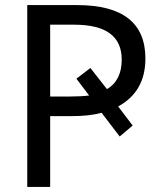

<svg xmlns="http://www.w3.org/2000/svg" viewBox="-20 -734 633 754"><path d="M551 -504Q551 -374 444 -316L501 -241L450 -198L379 -291Q331 -278 264 -278H177V0H87V-714H283Q551 -714 551 -504ZM177 -355H256Q299 -355 330 -359L280 -425L335 -467L400 -384Q458 -418 458 -500Q458 -637 272 -637H177Z"/></svg>

Font: Advent Sans Logo
Style: Regular
Weight: 400
Designer: Types & Symbols
Foundry: Types & Symbols
Version: Version 1.002